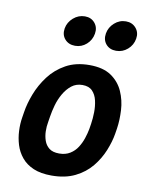

<svg xmlns="http://www.w3.org/2000/svg" viewBox="-84 -800 683 875"><g transform="rotate(10 257.0 -362.5)"><path d="M468 -225Q462 -188 445 -146Q428 -104 398.5 -68Q369 -32 323.5 -9.5Q278 13 215 13Q165 13 131 -1.5Q97 -16 76 -41.5Q55 -67 45.5 -98Q36 -129 34.5 -162Q33 -195 38 -225L42 -250Q48 -290 65.5 -335.5Q83 -381 113.5 -421.5Q144 -462 190 -487.5Q236 -513 299 -513Q362 -513 399.5 -487.5Q437 -462 455 -421.5Q473 -381 475.5 -335.5Q478 -290 472 -250ZM352 -250Q356 -276 356.5 -304.5Q357 -333 351 -359Q345 -385 329 -401.5Q313 -418 283 -418Q254 -418 233 -401.5Q212 -385 197 -359Q182 -333 174 -304.5Q166 -276 162 -250L158 -225Q154 -204 154.5 -181.5Q155 -159 162 -138.5Q169 -118 185.5 -105Q202 -92 232 -92Q261 -92 282 -105Q303 -118 316 -138.5Q329 -159 336.5 -181.5Q344 -204 348 -225ZM218 -588Q188 -588 170.5 -608Q153 -628 158 -658Q163 -687 186.5 -707.5Q210 -728 240 -728Q269 -728 286 -707.5Q303 -687 298 -658Q293 -628 270.5 -608Q248 -588 218 -588ZM406 -598Q376 -598 359 -618Q342 -638 347 -668Q352 -697 375 -717.5Q398 -738 428 -738Q457 -738 474.5 -717.5Q492 -697 487 -668Q482 -638 459 -618Q436 -598 406 -598Z"/></g></svg>

Font: Winky Sans Medium
Style: Italic
Weight: 500
Italic angle: -8.97852°
Designer: Simon Atzbach
Foundry: typofactur
Version: Version 1.205